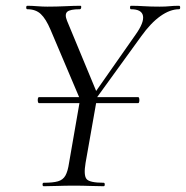

<svg xmlns="http://www.w3.org/2000/svg" viewBox="-20 -645 644 665"><path d="M115.2 -287.8Q112.2 -287.8 111.2 -293.2Q110.2 -298.6 111.2 -303.6Q112.2 -308.6 115.2 -308.6H458.4Q461.4 -308.6 462.3 -303.6Q463.2 -298.6 462.3 -293.2Q461.4 -287.8 458.4 -287.8ZM287.8 -269 277.2 -278.8 449.2 -524.4Q479.4 -566.6 475.3 -589.8Q471.2 -613 433.6 -613Q430.4 -613 430.4 -619Q430.4 -625 433.6 -625Q456.6 -625 478.9 -623.5Q501.2 -622 533.2 -622Q554.2 -622 567.7 -623.5Q581.2 -625 600.2 -625Q604 -625 604 -619Q604 -613 600.2 -613Q569.2 -613 535.7 -589.3Q502.2 -565.6 469 -519.2ZM131.4 0Q127.4 0 127.4 -6Q127.4 -12 131.4 -12Q163.4 -12 180.8 -17Q198.2 -22 206.6 -37Q215 -52 219.2 -81L259 -310L318.4 -319L276.4 -81Q269.2 -38 279.7 -25Q290.2 -12 339 -12Q342.8 -12 342.8 -6Q342.8 0 339 0Q318 0 292.3 -1Q266.6 -2 236.2 -2Q204.8 -2 178.6 -1Q152.4 0 131.4 0ZM270 -271 155 -542Q139 -579.8 121.3 -596.4Q103.6 -613 74.8 -613Q70.8 -613 70.8 -619Q70.8 -625 74.8 -625Q90.4 -625 108.8 -623.5Q127.2 -622 143.8 -622Q176 -622 206.7 -623.5Q237.4 -625 258.8 -625Q262 -625 261.2 -619Q260.4 -613 256.4 -613Q222.4 -613 212.8 -604.1Q203.2 -595.2 212.2 -573L318.4 -317Z"/></svg>

Font: Cormorant Light
Style: Italic
Weight: 300
Italic angle: -10°
Designer: Christian Thalmann (Catharsis Fonts)
Foundry: Catharsis Fonts
Version: Version 4.000